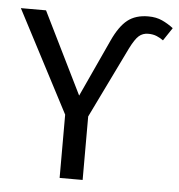

<svg xmlns="http://www.w3.org/2000/svg" viewBox="-51 -749 743 798"><g transform="rotate(5 320.5 -350.5)"><path d="M323 0H227V-264L5 -689H110L278 -348L388 -587Q416 -648 449.5 -674.5Q483 -701 536 -701Q569 -701 594 -689.5Q619 -678 641 -661L605 -607Q593 -616 577.5 -622.5Q562 -629 542 -629Q519 -629 503 -615Q487 -601 467 -561L323 -265Z"/></g></svg>

Font: Fira Sans Variable
Style: Regular
Weight: 400
Designer: Carrois Corporate & Edenspiekermann AG
Foundry: Carrois Corporate GbR & Edenspiekermann AG
Version: Version 4.202